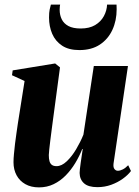

<svg xmlns="http://www.w3.org/2000/svg" viewBox="-20 -800 602 832"><path d="M149 12Q114.5 12 89.8 -2Q65 -16 51.8 -40.5Q38.5 -65 38.5 -97Q38.5 -112 40.5 -133Q42.5 -154 45.2 -177.8Q48 -201.5 51.5 -224.2Q55 -247 57.5 -265.5L86.5 -449L32 -474L35 -495L219 -525L240 -508L210 -284Q207.5 -264 204.2 -240Q201 -216 198.2 -193.2Q195.5 -170.5 193.5 -153Q191.5 -135.5 191.5 -128Q191.5 -112 194.5 -101.5Q197.5 -91 204.8 -85.5Q212 -80 225 -80Q247 -80 269 -100.8Q291 -121.5 309.8 -153Q328.5 -184.5 341.5 -216.5L386.5 -514H534.5L472 -91.5Q470 -75 476 -67.5Q482 -60 490.5 -60Q500 -60 511.8 -65.8Q523.5 -71.5 535.5 -84L547.5 -59Q534.5 -41.5 512.2 -25.5Q490 -9.5 461.8 0.8Q433.5 11 402 11Q362.5 11 344 -5.8Q325.5 -22.5 325 -50.5Q325 -55.5 326.2 -67Q327.5 -78.5 329.5 -93.2Q331.5 -108 334 -124Q336.5 -140 338.5 -154L336.5 -154.5Q324 -123 306 -93.2Q288 -63.5 264.8 -39.8Q241.5 -16 212.5 -2Q183.5 12 149 12ZM324 -583Q278 -583 249 -602.2Q220 -621.5 206.2 -653.5Q192.5 -685.5 192.5 -724Q192.5 -746 195.2 -758.5Q198 -771 200.5 -780H240.5Q240 -776.5 239.2 -771.5Q238.5 -766.5 238.5 -758Q238.5 -735 247.5 -716.5Q256.5 -698 276.5 -687.2Q296.5 -676.5 330 -676.5Q367 -676.5 392 -691.2Q417 -706 430 -730Q443 -754 444 -780H485Q485 -775.5 485.2 -771.5Q485.5 -767.5 485.5 -760Q485.5 -710.5 467 -670.5Q448.5 -630.5 412.8 -606.8Q377 -583 324 -583Z"/></svg>

Font: Merriweather 120pt ExtraBold
Style: Italic
Weight: 800
Italic angle: -7.8°
Version: Version 2.101